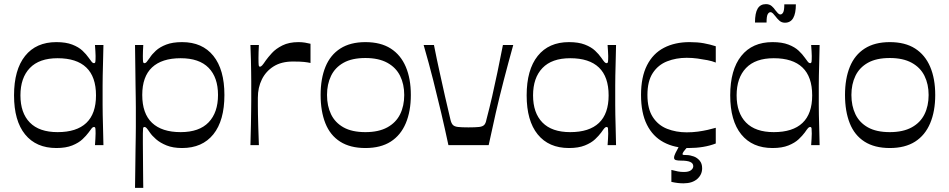

<svg xmlns="http://www.w3.org/2000/svg" viewBox="-20 -703 4597 930"><path d="M253 14Q155 14 101.5 -52Q48 -118 48 -241Q48 -365 101.5 -432Q155 -499 253 -499Q299 -499 330 -487Q361 -475 379.5 -457.5Q398 -440 409 -424Q420 -408 425 -402.5Q430 -397 435 -397Q441 -397 442 -404.5Q443 -412 443 -432Q443 -441 442 -455.5Q441 -470 440 -485H481Q480 -434 479 -398.5Q478 -363 477.5 -337Q477 -311 477 -289Q477 -267 477 -241Q477 -216 477 -194.5Q477 -173 477.5 -147.5Q478 -122 479 -86.5Q480 -51 481 0H440Q441 -15 442 -30Q443 -45 443 -56Q443 -74 442 -81Q441 -88 435 -88Q430 -88 425 -82.5Q420 -77 409 -61Q398 -46 379.5 -28.5Q361 -11 330 1.5Q299 14 253 14ZM259 -63Q351 -63 398 -107.5Q445 -152 445 -241Q445 -331 398 -376Q351 -421 259 -421Q170 -421 124.5 -373.5Q79 -326 79 -241Q79 -156 124.5 -109.5Q170 -63 259 -63Z M634 207Q635 145 635.5 99Q636 53 636.5 19.5Q637 -14 637.5 -40Q638 -66 638 -88.5Q638 -111 638 -135Q638 -160 638 -182.5Q638 -205 637.5 -231Q637 -257 636.5 -291.5Q636 -326 635.5 -373Q635 -420 634 -485H674Q673 -470 672.5 -455.5Q672 -441 672 -432Q672 -412 673 -404.5Q674 -397 680 -397Q685 -397 690 -402.5Q695 -408 706 -424Q716 -440 735 -457.5Q754 -475 785 -487Q816 -499 862 -499Q960 -499 1013.5 -432.5Q1067 -366 1067 -243Q1067 -119 1013.5 -52.5Q960 14 862 14Q818 14 787 1.5Q756 -11 736 -28.5Q716 -46 706 -61Q695 -77 690 -82.5Q685 -88 680 -88Q674 -88 673 -81Q672 -74 672 -56Q672 -38 672 -8.5Q672 21 672.5 55Q673 89 673 120.5Q673 152 673.5 175Q674 198 674 207ZM855 -63Q945 -63 990.5 -110.5Q1036 -158 1036 -243Q1036 -328 990.5 -374.5Q945 -421 855 -421Q764 -421 716.5 -376.5Q669 -332 669 -243Q669 -153 716.5 -108Q764 -63 855 -63Z M1193 0Q1195 -60 1195.5 -99.5Q1196 -139 1196.5 -166.5Q1197 -194 1197 -216Q1197 -238 1197 -263Q1197 -287 1197 -309Q1197 -331 1196.5 -355Q1196 -379 1195.5 -410Q1195 -441 1193 -485H1234Q1233 -469 1232.5 -451Q1232 -433 1232 -422Q1232 -396 1233 -388Q1234 -380 1239 -380Q1244 -380 1250 -386.5Q1256 -393 1268 -411Q1278 -425 1297 -446Q1316 -467 1348 -483Q1380 -499 1426 -499Q1442 -499 1457.5 -496.5Q1473 -494 1484 -491V-398Q1471 -401 1452.5 -403Q1434 -405 1399 -405Q1343 -405 1305.5 -381.5Q1268 -358 1248.5 -318.5Q1229 -279 1229 -230Q1229 -208 1229 -189.5Q1229 -171 1229.5 -148Q1230 -125 1231 -90Q1232 -55 1234 0Z M1750 14Q1676 14 1627.5 -17Q1579 -48 1556 -106Q1533 -164 1533 -243Q1533 -322 1556.5 -379.5Q1580 -437 1628.5 -468Q1677 -499 1750 -499Q1824 -499 1872.5 -468Q1921 -437 1945.5 -379.5Q1970 -322 1970 -243Q1970 -164 1945.5 -106Q1921 -48 1872.5 -17Q1824 14 1750 14ZM1750 -63Q1814 -63 1856 -86Q1898 -109 1918 -149.5Q1938 -190 1938 -243Q1938 -295 1918 -335.5Q1898 -376 1856 -399Q1814 -422 1750 -422Q1685 -422 1644 -399Q1603 -376 1583.5 -335.5Q1564 -295 1564 -243Q1564 -190 1583.5 -149.5Q1603 -109 1644 -86Q1685 -63 1750 -63Z M2152 0Q2135 -80 2117 -156.5Q2099 -233 2078.5 -314Q2058 -395 2032 -485H2082Q2096 -414 2109.5 -353.5Q2123 -293 2135.5 -236.5Q2148 -180 2162 -123Q2166 -106 2173.5 -98Q2181 -90 2198.5 -88Q2216 -86 2249 -86Q2283 -86 2300.5 -88Q2318 -90 2325.5 -98Q2333 -106 2336 -123Q2351 -180 2364 -236.5Q2377 -293 2389.5 -353.5Q2402 -414 2416 -485H2466Q2441 -395 2420 -314Q2399 -233 2381.5 -156.5Q2364 -80 2347 0Z M2736 14Q2638 14 2584.5 -52Q2531 -118 2531 -241Q2531 -365 2584.5 -432Q2638 -499 2736 -499Q2782 -499 2813 -487Q2844 -475 2862.5 -457.5Q2881 -440 2892 -424Q2903 -408 2908 -402.5Q2913 -397 2918 -397Q2924 -397 2925 -404.5Q2926 -412 2926 -432Q2926 -441 2925 -455.5Q2924 -470 2923 -485H2964Q2963 -434 2962 -398.5Q2961 -363 2960.5 -337Q2960 -311 2960 -289Q2960 -267 2960 -241Q2960 -216 2960 -194.5Q2960 -173 2960.5 -147.5Q2961 -122 2962 -86.5Q2963 -51 2964 0H2923Q2924 -15 2925 -30Q2926 -45 2926 -56Q2926 -74 2925 -81Q2924 -88 2918 -88Q2913 -88 2908 -82.5Q2903 -77 2892 -61Q2881 -46 2862.5 -28.5Q2844 -11 2813 1.5Q2782 14 2736 14ZM2742 -63Q2834 -63 2881 -107.5Q2928 -152 2928 -241Q2928 -331 2881 -376Q2834 -421 2742 -421Q2653 -421 2607.5 -373.5Q2562 -326 2562 -241Q2562 -156 2607.5 -109.5Q2653 -63 2742 -63Z M3316 14Q3247 14 3194.5 -14Q3142 -42 3113.5 -99Q3085 -156 3085 -243Q3085 -330 3114 -387Q3143 -444 3196 -471.5Q3249 -499 3320 -499Q3359 -499 3389 -493.5Q3419 -488 3447 -479V-400Q3430 -407 3407 -411.5Q3384 -416 3358.5 -419.5Q3333 -423 3306 -423Q3255 -423 3211.5 -406Q3168 -389 3142 -349.5Q3116 -310 3116 -243Q3116 -176 3142 -136Q3168 -96 3211.5 -79Q3255 -62 3306 -62Q3335 -62 3360.5 -65.5Q3386 -69 3408 -74Q3430 -79 3447 -84V-8Q3419 3 3385.5 8.5Q3352 14 3316 14ZM3232 178V120Q3251 125 3264 127.5Q3277 130 3293 130Q3316 130 3327 121.5Q3338 113 3338 102Q3338 88 3323.5 81.5Q3309 75 3280 75Q3263 75 3254 72.5Q3245 70 3245 61Q3245 52 3252 38Q3259 24 3272 0H3318Q3297 23 3291.5 31Q3286 39 3286 43Q3286 47 3291 47.5Q3296 48 3306 48Q3314 48 3323.5 50Q3333 52 3341 55Q3357 61 3369 75Q3381 89 3381 112Q3381 143 3357 164Q3333 185 3291 185Q3278 185 3264 183.5Q3250 182 3232 178Z M3722 14Q3624 14 3570.5 -52Q3517 -118 3517 -241Q3517 -365 3570.5 -432Q3624 -499 3722 -499Q3768 -499 3799 -487Q3830 -475 3848.5 -457.5Q3867 -440 3878 -424Q3889 -408 3894 -402.5Q3899 -397 3904 -397Q3910 -397 3911 -404.5Q3912 -412 3912 -432Q3912 -441 3911 -455.5Q3910 -470 3909 -485H3950Q3949 -434 3948 -398.5Q3947 -363 3946.5 -337Q3946 -311 3946 -289Q3946 -267 3946 -241Q3946 -216 3946 -194.5Q3946 -173 3946.5 -147.5Q3947 -122 3948 -86.5Q3949 -51 3950 0H3909Q3910 -15 3911 -30Q3912 -45 3912 -56Q3912 -74 3911 -81Q3910 -88 3904 -88Q3899 -88 3894 -82.5Q3889 -77 3878 -61Q3867 -46 3848.5 -28.5Q3830 -11 3799 1.5Q3768 14 3722 14ZM3728 -63Q3820 -63 3867 -107.5Q3914 -152 3914 -241Q3914 -331 3867 -376Q3820 -421 3728 -421Q3639 -421 3593.5 -373.5Q3548 -326 3548 -241Q3548 -156 3593.5 -109.5Q3639 -63 3728 -63ZM3782 -593Q3766 -593 3755 -603Q3744 -613 3736 -624Q3730 -632 3724 -638Q3718 -644 3712 -644Q3704 -644 3698.5 -634Q3693 -624 3693 -594H3637Q3637 -640 3650 -661.5Q3663 -683 3690 -683Q3707 -683 3718 -673.5Q3729 -664 3736 -653Q3742 -645 3748 -639Q3754 -633 3760 -633Q3768 -633 3773.5 -643Q3779 -653 3779 -682H3835Q3835 -638 3822 -615.5Q3809 -593 3782 -593Z M4290 14Q4216 14 4167.5 -17Q4119 -48 4096 -106Q4073 -164 4073 -243Q4073 -322 4096.5 -379.5Q4120 -437 4168.5 -468Q4217 -499 4290 -499Q4364 -499 4412.5 -468Q4461 -437 4485.5 -379.5Q4510 -322 4510 -243Q4510 -164 4485.5 -106Q4461 -48 4412.5 -17Q4364 14 4290 14ZM4290 -63Q4354 -63 4396 -86Q4438 -109 4458 -149.5Q4478 -190 4478 -243Q4478 -295 4458 -335.5Q4438 -376 4396 -399Q4354 -422 4290 -422Q4225 -422 4184 -399Q4143 -376 4123.5 -335.5Q4104 -295 4104 -243Q4104 -190 4123.5 -149.5Q4143 -109 4184 -86Q4225 -63 4290 -63Z"/></svg>

Font: Ojuju Medium
Style: Regular
Weight: 500
Designer: Chisaokwu Joboson, Mirko Velimirovic
Foundry: Udi Foundry
Version: Version 1.000